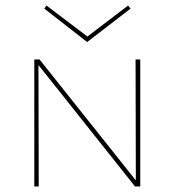

<svg xmlns="http://www.w3.org/2000/svg" viewBox="-20 -674 631 694"><path d="M295 -522 140 -643 148 -654 296 -542 443 -654 452 -643ZM487 -459V0H468L119 -439L120 0H104V-459H123L471 -22L470 -459Z"/></svg>

Font: Ysabeau SC Thin
Style: Regular
Weight: 200
Designer: Christian Thalmann (Catharsis Fonts)
Version: Version 0.003